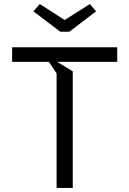

<svg xmlns="http://www.w3.org/2000/svg" viewBox="-20 -930 640 950"><path d="M40 -696H560V-624H263L340 -577V0H260V-566.5L222 -624H40ZM323 -773H278.5L145 -874L177 -910L300 -831L424.5 -910L455.5 -874Z"/></svg>

Font: Kode Mono
Style: Regular
Weight: 400
Monospace: yes
Designer: Isa Ozler
Foundry: Kadena LLC
Version: Version 1.000;gftools[0.9.28]